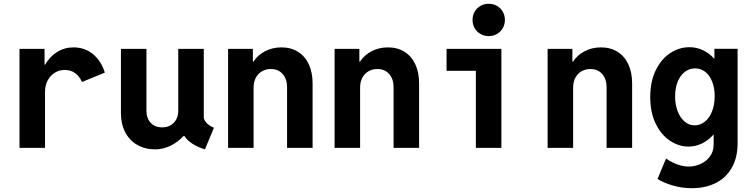

<svg xmlns="http://www.w3.org/2000/svg" viewBox="-20 -781 3978 1014"><path d="M533.7 -397.5 413.1 -348.1Q399.9 -377.9 377 -394.8Q354 -411.6 320.8 -411.6Q293.5 -411.6 269.8 -397.2Q246.1 -382.8 231.9 -356.4Q217.8 -330.1 217.8 -296.9V0H83V-522.9H215.3V-439H217.8Q242.2 -481.4 281.2 -506.1Q320.3 -530.8 368.2 -530.8Q428.7 -530.8 472.2 -494.1Q515.6 -457.5 533.7 -397.5Z M1056.2 -163.6Q1056.2 -147.5 1070.8 -131.8Q1085.4 -116.2 1109.9 -106.4L1062.5 7.8Q1024.4 -3.4 995.8 -22.2Q967.3 -41 954.1 -62.5H949.2Q918.5 -29.3 879.2 -10.7Q839.8 7.8 800.3 7.8Q745.6 7.8 704.6 -15.9Q663.6 -39.6 641.1 -83Q618.7 -126.5 618.7 -183.6V-522.9H753.4V-196.8Q753.4 -156.2 775.9 -132.3Q798.3 -108.4 836.4 -108.4Q874.5 -108.4 897.9 -132.8Q921.4 -157.2 921.4 -196.8V-522.9H1056.2Z M1630.9 -340.3V0H1496.1V-319.8Q1496.1 -363.8 1472.9 -390.1Q1449.7 -416.5 1410.6 -416.5Q1384.3 -416.5 1363.5 -404.5Q1342.8 -392.6 1331.1 -370.4Q1319.3 -348.1 1319.3 -318.8V0H1184.6V-522.9H1315.4V-455.6H1318.8Q1341.3 -490.2 1380.1 -510.5Q1418.9 -530.8 1466.3 -530.8Q1516.6 -530.8 1554 -507.3Q1591.3 -483.9 1611.1 -440.9Q1630.9 -397.9 1630.9 -340.3Z M2193.4 -340.3V0H2058.6V-319.8Q2058.6 -363.8 2035.4 -390.1Q2012.2 -416.5 1973.1 -416.5Q1946.8 -416.5 1926 -404.5Q1905.3 -392.6 1893.6 -370.4Q1881.8 -348.1 1881.8 -318.8V0H1747.1V-522.9H1877.9V-455.6H1881.3Q1903.8 -490.2 1942.6 -510.5Q1981.4 -530.8 2028.8 -530.8Q2079.1 -530.8 2116.5 -507.3Q2153.8 -483.9 2173.6 -440.9Q2193.4 -397.9 2193.4 -340.3Z M2338.4 -522.9H2627.9V0H2493.2V-407.2H2338.4ZM2475.6 -675.8Q2475.6 -699.7 2486.8 -719.2Q2498 -738.8 2517.6 -750Q2537.1 -761.2 2561 -761.2Q2585 -761.2 2604.5 -750Q2624 -738.8 2635.3 -719.2Q2646.5 -699.7 2646.5 -675.8Q2646.5 -651.9 2635.3 -632.3Q2624 -612.8 2604.5 -601.6Q2585 -590.3 2561 -590.3Q2537.1 -590.3 2517.6 -601.6Q2498 -612.8 2486.8 -632.3Q2475.6 -651.9 2475.6 -675.8Z M3318.4 -340.3V0H3183.6V-319.8Q3183.6 -363.8 3160.4 -390.1Q3137.2 -416.5 3098.1 -416.5Q3071.8 -416.5 3051 -404.5Q3030.3 -392.6 3018.6 -370.4Q3006.8 -348.1 3006.8 -318.8V0H2872.1V-522.9H3002.9V-455.6H3006.3Q3028.8 -490.2 3067.6 -510.5Q3106.4 -530.8 3153.8 -530.8Q3204.1 -530.8 3241.5 -507.3Q3278.8 -483.9 3298.6 -440.9Q3318.4 -397.9 3318.4 -340.3Z M3752.9 -523.4H3875.5V-25.9Q3875.5 51.8 3844.5 105.5Q3813.5 159.2 3759 186Q3704.6 212.9 3633.8 212.9Q3581.5 212.9 3532.5 198.5Q3483.4 184.1 3452.6 164.1L3497.6 56.2Q3524.9 75.7 3556.6 87.2Q3588.4 98.6 3617.7 98.6Q3647.5 98.6 3677.7 85.9Q3708 73.2 3728.5 46.6Q3749 20 3749 -19V-71.3Q3722.2 -40.5 3688 -23.7Q3653.8 -6.8 3616.2 -6.8Q3565.9 -6.8 3519.3 -37.1Q3472.7 -67.4 3443.4 -126.7Q3414.1 -186 3414.1 -268.6Q3414.1 -351.1 3443.6 -410.9Q3473.1 -470.7 3520.5 -501.2Q3567.9 -531.7 3620.6 -531.7Q3659.7 -531.7 3693.1 -515.6Q3726.6 -499.5 3752.9 -470.2ZM3754.4 -272.9Q3754.4 -316.9 3741 -350.3Q3727.5 -383.8 3704.1 -401.9Q3680.7 -419.9 3651.4 -419.9Q3621.1 -419.9 3596.9 -401.6Q3572.8 -383.3 3559.1 -349.6Q3545.4 -315.9 3545.4 -272Q3545.4 -228.5 3558.8 -193.6Q3572.3 -158.7 3595.7 -138.9Q3619.1 -119.1 3648.4 -119.1Q3678.7 -119.1 3702.9 -138.7Q3727.1 -158.2 3740.7 -193.4Q3754.4 -228.5 3754.4 -272.9Z"/></svg>

Font: Reddit Mono
Style: Bold
Weight: 700
Designer: Stephen Hutchings
Foundry: Reddit
Version: Version 1.009